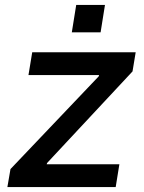

<svg xmlns="http://www.w3.org/2000/svg" viewBox="-20 -757 582 777"><path d="M288.4 -736.9 270.6 -626.1H387.1L404.8 -736.9ZM9.9 0H448.2L463.1 -92.3H169L170.5 -97.3L516.3 -468L529.1 -545.5H110.4L95.2 -453.1H381L379.6 -448.2L22.4 -72.8Z"/></svg>

Font: TID UI Medium
Style: Italic
Weight: 500
Italic angle: -9.39999°
Designer: The TID Project Authors
Foundry: Bakken & Bæck
Version: Version 1.001;hotconv 1.0.109;makeotfexe 2.5.65596